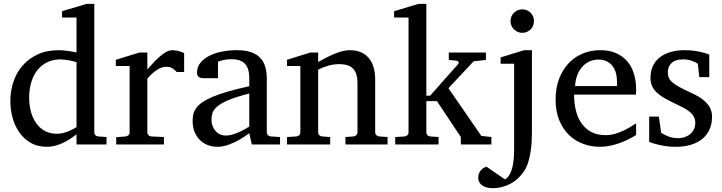

<svg xmlns="http://www.w3.org/2000/svg" viewBox="-20 -757 3785 1006"><path d="M380.9 -431.2Q374.5 -433.1 364.5 -435.8Q354.5 -438.5 343 -440.7Q331.5 -442.9 319.1 -444.3Q306.6 -445.8 295.9 -445.8Q258.8 -445.8 228.5 -431.4Q198.2 -417 177 -390.9Q155.8 -364.7 144.3 -327.6Q132.8 -290.5 132.8 -245.1Q132.8 -204.1 142.6 -169.7Q152.3 -135.3 170.9 -109.9Q189.5 -84.5 216.3 -70.3Q243.2 -56.2 277.8 -56.2Q293 -56.2 307.1 -59.3Q321.3 -62.5 334.5 -67.6Q347.7 -72.8 359.4 -78.9Q371.1 -85 380.9 -90.8ZM380.9 0V-53.2Q363.8 -40 345.5 -28.1Q327.1 -16.1 307.9 -7.3Q288.6 1.5 268.3 6.8Q248 12.2 226.1 12.2Q175.8 12.2 139.4 -9.5Q103 -31.2 79.6 -65.7Q56.2 -100.1 45.2 -142.8Q34.2 -185.5 34.2 -228Q34.2 -278.8 49.8 -326.9Q65.4 -375 97.2 -412.1Q128.9 -449.2 176.8 -471.7Q224.6 -494.1 289.1 -494.1Q300.8 -494.1 314.5 -492.7Q328.1 -491.2 341.1 -489.5Q354 -487.8 364.5 -485.6Q375 -483.4 380.9 -481.9V-665H305.2V-698.2L434.1 -736.8H474.1V-64Q474.1 -54.7 480 -48.8Q485.8 -43 495.1 -42L538.1 -39.1V0Z M905.8 -379.9Q896 -391.1 883.3 -399.2Q870.6 -407.2 852.1 -407.2Q827.6 -407.2 802.7 -390.9Q777.8 -374.5 752 -345.2V-64Q752 -54.7 757.8 -48.8Q763.7 -43 772.9 -42L838.9 -39.1V0H588.9V-38.1L638.2 -42Q647 -43 653.1 -48.8Q659.2 -54.7 659.2 -64V-411.1H586.9V-443.8L710.9 -481.9H752V-393.1Q762.7 -404.8 778.1 -422.1Q793.5 -439.5 811 -455.6Q828.6 -471.7 847.4 -482.9Q866.2 -494.1 883.8 -494.1Q891.6 -494.1 900.4 -492.7Q909.2 -491.2 917.5 -489Q925.8 -486.8 932.9 -484.1Q939.9 -481.4 944.8 -479V-379.9Z M1286.1 -267.1Q1218.8 -250 1179.2 -233.4Q1139.6 -216.8 1119.4 -200Q1099.1 -183.1 1093.5 -165.8Q1087.9 -148.4 1087.9 -129.9Q1087.9 -114.3 1093 -99.4Q1098.1 -84.5 1107.7 -72.8Q1117.2 -61 1131.1 -54Q1145 -46.9 1163.1 -46.9Q1183.1 -46.9 1204.8 -54.2Q1226.6 -61.5 1244.6 -70.3Q1265.6 -80.6 1286.1 -94.2ZM1299.3 0 1286.1 -59.1Q1259.8 -39.1 1231.9 -23.4Q1219.7 -16.6 1206.1 -10.3Q1192.4 -3.9 1178 1.2Q1163.6 6.3 1148.7 9.3Q1133.8 12.2 1119.1 12.2Q1091.8 12.2 1068.1 2.9Q1044.4 -6.3 1026.9 -23.9Q1009.3 -41.5 999.3 -66.4Q989.3 -91.3 989.3 -123Q989.3 -141.6 992.9 -158.2Q996.6 -174.8 1007.8 -190.4Q1019 -206.1 1039.3 -220.5Q1059.6 -234.9 1092.5 -249Q1125.5 -263.2 1173.1 -277.1Q1220.7 -291 1286.1 -305.2V-348.1Q1286.1 -398.4 1263.7 -422.6Q1241.2 -446.8 1192.9 -446.8Q1166.5 -446.8 1147.9 -441.9Q1129.4 -437 1122.1 -434.1V-347.2H1049.3Q1042.5 -347.2 1035.9 -348.1Q1029.3 -349.1 1023.9 -352.3Q1018.6 -355.5 1015.4 -361.1Q1012.2 -366.7 1012.2 -376Q1012.2 -406.7 1030.8 -429Q1049.3 -451.2 1079.1 -465.8Q1108.9 -480.5 1146 -487.3Q1183.1 -494.1 1220.2 -494.1Q1266.6 -494.1 1297.1 -482.9Q1327.6 -471.7 1345.5 -451.7Q1363.3 -431.6 1370.6 -404.3Q1377.9 -377 1377.9 -344.2V-64Q1377.9 -54.7 1384 -48.8Q1390.1 -43 1398.9 -42L1447.3 -39.1V0Z M1790 0V-39.1L1832 -42Q1840.8 -43 1846.9 -48.8Q1853 -54.7 1853 -64V-324.2Q1853 -371.6 1831.1 -396.2Q1809.1 -420.9 1756.8 -420.9Q1728 -420.9 1700.2 -412.8Q1672.4 -404.8 1647 -392.1V-64Q1647 -54.7 1652.8 -48.8Q1658.7 -43 1668 -42L1710 -39.1V0H1483.9V-39.1L1532.7 -42Q1542 -43 1547.9 -48.8Q1553.7 -54.7 1553.7 -64V-411.1H1483.9V-443.8L1606 -481.9H1647V-432.1Q1668 -443.8 1689.7 -455.1Q1711.4 -466.3 1732.9 -475.1Q1754.4 -483.9 1774.4 -489Q1794.4 -494.1 1812 -494.1Q1877.4 -494.1 1911.6 -453.6Q1945.8 -413.1 1945.8 -339.8V-64Q1945.8 -54.7 1951.9 -48.8Q1958 -43 1966.8 -42L2010.7 -39.1V0Z M2394.5 0V-39.1L2269.5 -227.1H2213.9V-64Q2213.9 -54.7 2219.7 -48.8Q2225.6 -43 2234.9 -42L2277.8 -39.1V0H2050.8V-39.1L2099.6 -42Q2108.9 -43 2114.7 -48.8Q2120.6 -54.7 2120.6 -64V-665H2044.9V-698.2L2172.9 -736.8H2213.9V-255.9H2233.9L2380.9 -421.9Q2384.8 -426.8 2382.1 -432.4Q2379.4 -438 2372.6 -439L2331.5 -442.9V-481.9H2525.9V-442.9L2461.9 -436L2329.6 -294.9L2502 -44.9L2554.7 -39.1V0Z M2767.1 -64Q2767.1 -41.5 2765.6 -14.9Q2764.2 11.7 2760 38.6Q2755.9 65.4 2748.3 90.8Q2740.7 116.2 2728 136.2Q2697.3 183.6 2653.3 206.3Q2609.4 229 2562 229Q2546.4 229 2532.7 225.8Q2519 222.7 2508.5 215.8Q2498 209 2491.9 198.5Q2485.8 188 2485.8 173.8Q2485.8 161.1 2489.7 151.6Q2493.7 142.1 2499.8 135Q2505.9 127.9 2513.7 123.3Q2521.5 118.7 2528.8 116.2L2626 183.1Q2639.6 175.3 2648.9 159.9Q2658.2 144.5 2663.8 123.3Q2669.4 102.1 2671.6 75.9Q2673.8 49.8 2673.8 21V-422.9H2603V-456.1L2726.1 -494.1H2767.1ZM2777.8 -647Q2777.8 -634.3 2773.2 -622.8Q2768.6 -611.3 2760.3 -603Q2752 -594.7 2740.7 -589.8Q2729.5 -585 2716.8 -585Q2704.1 -585 2692.9 -589.8Q2681.6 -594.7 2673.1 -603Q2664.6 -611.3 2659.7 -622.8Q2654.8 -634.3 2654.8 -647Q2654.8 -659.7 2659.7 -670.9Q2664.6 -682.1 2673.1 -690.4Q2681.6 -698.7 2692.9 -703.4Q2704.1 -708 2716.8 -708Q2729.5 -708 2740.7 -703.4Q2752 -698.7 2760.3 -690.4Q2768.6 -682.1 2773.2 -670.9Q2777.8 -659.7 2777.8 -647Z M3313 -49.8Q3292 -36.6 3269.3 -25.4Q3246.6 -14.2 3222.4 -5.9Q3198.2 2.4 3173.3 7.3Q3148.4 12.2 3123 12.2Q3077.6 12.2 3035.6 -3.2Q2993.7 -18.6 2961.7 -49.3Q2929.7 -80.1 2910.4 -126.7Q2891.1 -173.3 2891.1 -235.8Q2891.1 -294.4 2908.7 -342Q2926.3 -389.6 2957.5 -423.6Q2988.8 -457.5 3031.7 -475.8Q3074.7 -494.1 3126 -494.1Q3172.4 -494.1 3207.5 -478.8Q3242.7 -463.4 3266.1 -436.3Q3289.6 -409.2 3301.3 -371.3Q3313 -333.5 3313 -289.1V-275.9Q3313 -268.1 3312 -261.2H2987.8Q2987.8 -223.1 2995.8 -185.1Q3003.9 -147 3022.9 -116.7Q3042 -86.4 3074.2 -67.6Q3106.4 -48.8 3154.8 -48.8Q3176.3 -48.8 3197.3 -54.4Q3218.3 -60.1 3238.5 -68.8Q3258.8 -77.6 3277.3 -88.6Q3295.9 -99.6 3313 -110.8ZM3212.9 -328.1Q3212.9 -353 3207 -374.3Q3201.2 -395.5 3189.2 -411.1Q3177.2 -426.8 3158.9 -435.8Q3140.6 -444.8 3115.7 -444.8Q3090.8 -444.8 3069.3 -435.3Q3047.9 -425.8 3031.5 -407.7Q3015.1 -389.6 3005.1 -364Q2995.1 -338.4 2993.2 -306.2H3212.9Z M3710.9 -145Q3710.9 -108.4 3697.8 -79.1Q3684.6 -49.8 3660.2 -29.5Q3635.7 -9.3 3600.1 1.5Q3564.5 12.2 3520 12.2Q3497.1 12.2 3475.3 9.5Q3453.6 6.8 3435.3 2.7Q3417 -1.5 3402.8 -5.9Q3388.7 -10.3 3381.3 -13.2V-146H3432.1L3444.3 -61Q3459.5 -51.3 3481.7 -42.2Q3503.9 -33.2 3533.2 -33.2Q3554.7 -33.2 3571.3 -39.8Q3587.9 -46.4 3599.4 -57.1Q3610.8 -67.9 3616.9 -81.8Q3623 -95.7 3623 -110.8Q3623 -131.8 3614.7 -146.7Q3606.4 -161.6 3590.8 -173.6Q3575.2 -185.5 3552.5 -196.8Q3529.8 -208 3501 -222.2Q3473.6 -235.4 3452.6 -248.3Q3431.6 -261.2 3417.2 -276.1Q3402.8 -291 3395.5 -308.8Q3388.2 -326.7 3388.2 -349.1Q3388.2 -382.3 3400.1 -409.2Q3412.1 -436 3435.1 -454.8Q3458 -473.6 3491.5 -483.9Q3524.9 -494.1 3568.4 -494.1Q3590.3 -494.1 3610.4 -491.7Q3630.4 -489.3 3647 -485.8Q3663.6 -482.4 3676.3 -478.5Q3689 -474.6 3696.3 -471.2V-353H3644L3636.2 -422.9Q3625.5 -431.2 3604.5 -438.5Q3583.5 -445.8 3560.1 -445.8Q3518.6 -445.8 3498.8 -427Q3479 -408.2 3479 -378.9Q3479 -361.8 3484.6 -349.1Q3490.2 -336.4 3503.2 -325.2Q3516.1 -314 3537.4 -302.2Q3558.6 -290.5 3590.3 -275.9Q3616.7 -264.2 3638.7 -251.5Q3660.6 -238.8 3676.8 -223.1Q3692.9 -207.5 3701.9 -188.5Q3710.9 -169.4 3710.9 -145Z"/></svg>

Font: BabelStone Ogham Bound
Style: Regular
Weight: 400
Designer: Andrew West
Foundry: BabelStone
Version: Version 2.02 March 14, 2022